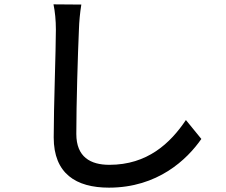

<svg xmlns="http://www.w3.org/2000/svg" viewBox="-20 -806 1040 883"><path d="M354 -785 226 -786C233 -753 237 -712 237 -670C237 -574 227 -316 227 -174C227 -8 329 57 481 57C705 57 840 -72 906 -167L835 -254C763 -147 658 -48 483 -48C396 -48 331 -84 331 -190C331 -328 338 -559 343 -670C344 -706 348 -748 354 -785Z"/></svg>

Font: ChiuKong Gothic CL Medium
Style: Regular
Weight: 500
Designer: Ryoko NISHIZUKA 西塚涼子 (kana, bopomofo & ideographs); Paul D. Hunt (Latin, Greek & Cyrillic); Sandoll Communications 산돌커뮤니
Foundry: Adobe
Version: Version 1.300